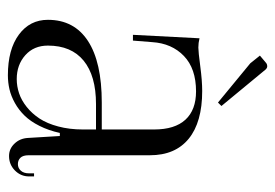

<svg xmlns="http://www.w3.org/2000/svg" viewBox="-128 -580 714 499"><g transform="rotate(90 229.5 -330.0)"><path d="M31 0ZM246 -539 144 -623 124 -648 143 -664Q146.5 -667 152 -667Q156 -667 160 -663L255 -548ZM31 -97Q31 -165.2 86 -201.1Q141 -237 246 -237H316V-373Q316 -426.8 290.6 -454.4Q265.2 -482 217 -482Q157.8 -482 125 -450.5Q92.2 -419 89 -368L85 -318H70L79 -491Q91 -488 103 -488Q114 -488 151.8 -493Q189.5 -498 216 -498Q297 -498 340 -463Q383 -428 383 -362V-47Q383 -32.2 389.5 -25.6Q396 -19 406 -19Q416.2 -19 423.1 -26.6Q430 -34.2 430 -48V-61H438V-48Q438 -26.5 422.5 -11.2Q407 4 385 4Q366.2 4 352.8 -10.1Q339.2 -24.2 338 -45L333 -128H325Q318.5 -98.5 306.6 -75Q294.8 -51.5 280 -36.4Q265.2 -21.2 247.2 -11.2Q229.2 -1.2 211.5 2.9Q193.8 7 175 7Q108.2 7 69.6 -21.5Q31 -50 31 -97ZM98 -97Q98 -60.5 123 -38.2Q148 -16 185 -16Q203.8 -16 222 -22.1Q240.2 -28.2 257.4 -41.9Q274.5 -55.5 287.5 -75.1Q300.5 -94.8 308.2 -123.9Q316 -153 316 -188V-222H250Q176.5 -222 137.2 -189.9Q98 -157.8 98 -97Z"/></g></svg>

Font: FogtwoNo5
Style: Regular
Weight: 400
Designer: gluk (gluksza@wp.pl)
Foundry: gluk (gluksza@wp.pl)
Version: Version 0.87